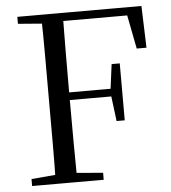

<svg xmlns="http://www.w3.org/2000/svg" viewBox="-52 -776 733 823"><g transform="rotate(-5 314.5 -364.0)"><path d="M53 0V-30L191 -42H218L361 -30V0ZM155 0Q157 -84 157 -168Q157 -252 157 -337V-391Q157 -476 157 -560.5Q157 -645 155 -728H248Q247 -645 246.5 -559.5Q246 -474 246 -380V-358Q246 -257 246.5 -170.5Q247 -84 248 0ZM202 -353V-386H446V-353ZM438 -246 424 -357V-383L438 -491H473V-246ZM53 -698V-728H202V-687H191ZM551 -548 517 -722 563 -693H202V-728H587L593 -548Z"/></g></svg>

Font: Noto Serif SC ExtraLight
Style: Regular
Weight: 400
Version: Version 2.002-H1;hotconv 1.1.0;makeotfexe 2.6.0